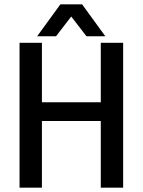

<svg xmlns="http://www.w3.org/2000/svg" viewBox="-20 -864 657 884"><path d="M444 -307H173V0H70V-667H173V-393H444V-667H547V0H444ZM151 -697 258 -844H358L465 -697H378L308 -788L238 -697Z"/></svg>

Font: Epunda Sans Medium
Style: Regular
Weight: 500
Designer: Simon Atzbach
Foundry: typofactur
Version: Version 2.204; ttfautohint (v1.8.4.7-5d5b)